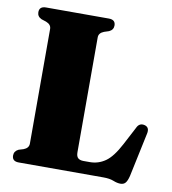

<svg xmlns="http://www.w3.org/2000/svg" viewBox="-81 -770 763 854"><g transform="rotate(10 301.0 -343.0)"><path d="M352.5 -645 331 -638Q307.5 -629 307.5 -609V-90.5Q307.5 -71.5 316 -64Q324.5 -56.5 340.5 -56.5H369.5Q407.5 -56.5 439.2 -78.5Q471 -100.5 503 -161.5L545 -241.5Q556 -266.5 580 -261Q605.5 -255 597.5 -223L556 -27Q550.5 -4.5 542.5 5Q534.5 14.5 520 14.5Q505 14.5 487 7.2Q469 0 441 0H58Q28 0 28 -26.5Q28 -46 47.5 -55.5L69 -62Q92.5 -71 92.5 -91V-609Q92.5 -629 69 -638L47.5 -645Q28 -654 28 -673.5Q28 -700 58 -700H342Q372 -700 372 -673.5Q372 -654 352.5 -645Z"/></g></svg>

Font: Fraunces 144pt S050 Black
Style: Regular
Weight: 900
Version: Version 1.000; ttfautohint (v1.8.3)